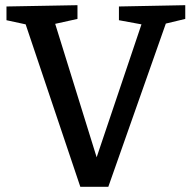

<svg xmlns="http://www.w3.org/2000/svg" viewBox="-20 -720 738 741"><path d="M290 1 79 -626 5 -642V-695L279 -700V-647L193 -628L353 -113L526 -626L439 -642V-695L695 -700V-647L620 -629L398 1Z"/></svg>

Font: Bitter Medium
Style: Regular
Weight: 500
Designer: Sol Matas, and Bitter project Authors
Foundry: Sol Matas
Version: Version 2.001